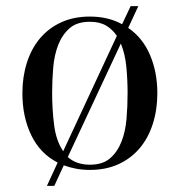

<svg xmlns="http://www.w3.org/2000/svg" viewBox="-20 -534 586 626"><path d="M273 20Q249 20 228 16Q207 12 188 5L157 72H133L168 -4Q111 -33 82 -93Q53 -153 53 -230Q53 -283 67.5 -329Q82 -375 110 -408.5Q138 -442 179 -461Q220 -480 273 -480Q333 -480 378 -455L406 -514H431L398 -443Q445 -411 469 -355Q493 -299 493 -230Q493 -177 478.5 -131Q464 -85 436 -51.5Q408 -18 367 1Q326 20 273 20ZM150 -230Q150 -177 156.5 -126Q163 -75 186 -41L361 -417Q347 -438 326 -450.5Q305 -463 273 -463Q231 -463 207 -442Q183 -421 170 -388Q157 -355 153.5 -313.5Q150 -272 150 -230ZM396 -230Q396 -273 392 -315.5Q388 -358 374 -392L201 -22Q229 3 273 3Q315 3 339 -18Q363 -39 376 -72Q389 -105 392.5 -146.5Q396 -188 396 -230Z"/></svg>

Font: Elsie
Style: Regular
Weight: 400
Designer: Alejandro Inler
Foundry: Alejandro Inler
Version: 1.001